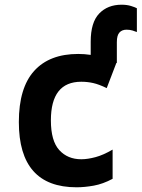

<svg xmlns="http://www.w3.org/2000/svg" viewBox="-20 -785 601 815"><path d="M305 10Q60 10 60 -267Q60 -412 125 -484Q190 -556 312 -556Q339 -556 365 -552V-608Q365 -690 401 -727.5Q437 -765 496 -765Q519 -765 536.5 -759.5Q554 -754 561 -750V-649Q554 -652 542.5 -655.5Q531 -659 517 -659Q498 -659 487 -647Q476 -635 476 -606V-518H474L433 -411Q400 -427 375.5 -432.5Q351 -438 325 -438Q196 -438 196 -274Q196 -187 231.5 -148Q267 -109 325 -109Q352 -109 385.5 -118Q419 -127 458 -150V-26Q417 -4 378 3Q339 10 305 10Z"/></svg>

Font: Noto Sans Mono Condensed
Style: Bold
Weight: 700
Width: 3
Designer: Monotype Design Team
Foundry: Monotype Imaging Inc.
Version: Version 2.014